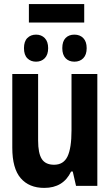

<svg xmlns="http://www.w3.org/2000/svg" viewBox="-20 -907 540 937"><path d="M196 10Q122 10 81 -37.5Q40 -85 40 -186V-546H166V-221Q166 -159 184 -131Q202 -103 244 -103Q290 -103 309.5 -143.5Q329 -184 329 -271V-546H455V0H351L335 -70H327Q289 10 196 10ZM343 -606Q316 -606 300 -623Q284 -640 284 -672Q284 -705 300 -721.5Q316 -738 343 -738Q370 -738 386.5 -721Q403 -704 403 -672Q403 -640 386.5 -623Q370 -606 343 -606ZM156 -606Q130 -606 113.5 -622.5Q97 -639 97 -672Q97 -705 113.5 -721.5Q130 -738 156 -738Q182 -738 198.5 -721Q215 -704 215 -672Q215 -640 198.5 -623Q182 -606 156 -606ZM121 -797V-887H391V-797Z"/></svg>

Font: Noto Sans Mono ExtraCondensed
Style: Bold
Weight: 700
Width: 2
Designer: Monotype Design Team
Foundry: Monotype Imaging Inc.
Version: Version 2.014